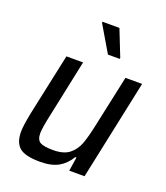

<svg xmlns="http://www.w3.org/2000/svg" viewBox="-135 -819 797 920"><g transform="rotate(20 263.5 -358.5)"><path d="M42 -97Q42 -127 56 -197L123 -510H208L146 -216Q132 -153 131 -122Q131 -88 149.5 -77Q168 -66 216 -66Q269 -66 298 -88.5Q327 -111 341 -148.5Q355 -186 369 -254L424 -510H509L401 0H323L334 -71H328Q305 -32 269.5 -12Q234 8 176 8Q101 8 71.5 -16.5Q42 -41 42 -97ZM307 -586 228 -720 229 -725H315L368 -591L367 -586Z"/></g></svg>

Font: Saira Semi Condensed
Style: Italic
Weight: 400
Width: 4
Italic angle: -12°
Designer: Hector Gatti with collaboration of the Omnibus-Type team
Foundry: Omnibus-Type
Version: Version 1.001; ttfautohint (v1.8)